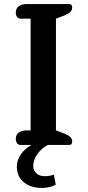

<svg xmlns="http://www.w3.org/2000/svg" viewBox="-20 -715 433 947"><path d="M63 107Q63 76 82 47.5Q101 19 135 0H83Q71 0 64.5 -8Q58 -16 58 -30Q58 -51 73 -61.5Q88 -72 114 -72H131V-623H83Q71 -623 64.5 -631Q58 -639 58 -653Q58 -674 73 -684.5Q88 -695 113 -695H319Q329 -695 332.5 -690.5Q336 -686 336 -678Q336 -665 327 -656Q318 -647 298 -639L256 -623V-72L298 -56Q318 -48 327 -39Q336 -30 336 -17Q336 -9 332.5 -4.5Q329 0 319 0H216Q187 14 165.5 43.5Q144 73 144 102Q144 125 159 139.5Q174 154 201 154Q216 154 229 151Q242 148 246 147L255 196Q226 212 187 212Q131 212 97 183.5Q63 155 63 107Z"/></svg>

Font: Maitree Semibold
Style: Regular
Weight: 600
Designer: CadsonDemak Team
Foundry: CadsonDemak
Version: Version 1.000